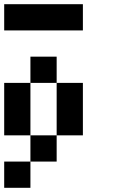

<svg xmlns="http://www.w3.org/2000/svg" viewBox="-20 -770 540 915"><path d="M0 -625V-750H375V-625ZM0 125V0H125V125ZM125 -375V-500H250V-375ZM125 -125H0V-375H125ZM375 -125H250V-375H375ZM250 -125V0H125V-125Z"/></svg>

Font: Tiny5
Style: Regular
Weight: 400
Designer: Stefan Schmidt
Foundry: Made with Bits'n'Picas by Kreative Software
Version: Version 1.002; ttfautohint (v1.8.4.7-5d5b)